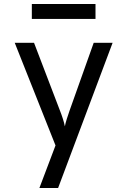

<svg xmlns="http://www.w3.org/2000/svg" viewBox="-20 -765 640 965"><path d="M178 180 259 -34 54 -550H151L281 -210Q289 -190 296 -168Q303 -146 306 -130Q309 -146 316 -168Q323 -190 330 -210L451 -550H546L272 180ZM140 -670V-745H460V-670Z"/></svg>

Font: JetBrainsMono NFM
Style: Regular
Weight: 400
Monospace: yes
Designer: Philipp Nurullin, Konstantin Bulenkov
Foundry: JetBrains
Version: Version 2.304; ttfautohint (v1.8.4.7-5d5b);Nerd Fonts 3.3.0